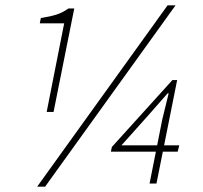

<svg xmlns="http://www.w3.org/2000/svg" viewBox="-20 -692 764 724"><path d="M156 -270 222 -604H130L134 -624Q172 -630 194.5 -637.5Q217 -645 238 -660H260L182 -270ZM120 12 612 -672H642L150 12ZM544 0 592 -242 616 -340H612L540 -258L438 -144H656L650 -120H398L402 -138L630 -390H648L570 0Z"/></svg>

Font: Source Sans 3 VF
Style: Italic
Weight: 200
Italic angle: -11°
Designer: Paul D. Hunt
Foundry: Adobe Systems Incorporated
Version: Version 3.042;hotconv 1.0.118;makeotfexe 2.5.65603